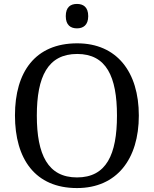

<svg xmlns="http://www.w3.org/2000/svg" viewBox="-20 -945 782 975"><path d="M371 -801C402 -801 428 -817 428 -863C428 -910 402 -925 371 -925C339 -925 314 -910 314 -863C314 -817 339 -801 371 -801ZM371 10C573 10 685 -137 685 -358C685 -580 573 -725 372 -725C159 -725 56 -580 56 -359C56 -137 159 10 371 10ZM371 -44C223 -44 167 -160 167 -358C167 -556 223 -671 372 -671C520 -671 574 -556 574 -358C574 -160 520 -44 371 -44Z"/></svg>

Font: Noto Serif Thai
Style: Regular
Weight: 400
Designer: Monotype Design Team
Foundry: Monotype Imaging Inc.
Version: Version 1.901